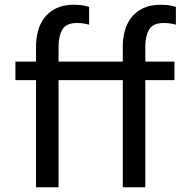

<svg xmlns="http://www.w3.org/2000/svg" viewBox="-20 -790 792 810"><path d="M524 -452H45V-530H524ZM227 0H132V-595Q132 -627 140 -658Q148 -689 166.5 -714Q185 -739 216 -754.5Q247 -770 292 -770Q321 -770 338.5 -765.5Q356 -761 356 -761V-686Q356 -686 340.5 -689.5Q325 -693 305 -693Q259 -693 243 -665Q227 -637 227 -595ZM350 -452H45V-530H350ZM593 0H498V-595Q498 -627 506 -658Q514 -689 532.5 -714Q551 -739 582 -754.5Q613 -770 658 -770Q687 -770 704.5 -765.5Q722 -761 722 -761V-686Q722 -686 706.5 -689.5Q691 -693 671 -693Q625 -693 609 -665Q593 -637 593 -595ZM716 -452H411V-530H716Z"/></svg>

Font: Be Vietnam Pro Variable Thin
Style: Regular
Weight: 100
Designer: Lam Bao, Tony Le, Vietanh Nguyen
Foundry: Yellow Type Foundry
Version: Version 1.002